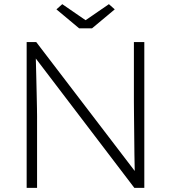

<svg xmlns="http://www.w3.org/2000/svg" viewBox="-20 -902 821 922"><path d="M108 0V-700H154L627 -81Q626 -113 625.5 -160.5Q625 -208 624.5 -258.5Q624 -309 623.5 -351.5Q623 -394 623 -417V-700H673V0H625L152 -621Q153 -586 154 -542Q155 -498 156 -456Q157 -414 157.5 -383.5Q158 -353 158 -344V0ZM360 -766 251 -857 279 -882 391 -805 503 -882 531 -857 422 -766Z"/></svg>

Font: Lexend Deca ExtraLight
Style: Regular
Weight: 200
Designer: Bonnie Shaver-Troup, Thomas Jockin
Foundry: Lexend
Version: Version 1.008; ttfautohint (v1.8.4.7-5d5b)